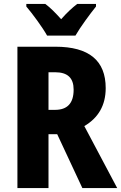

<svg xmlns="http://www.w3.org/2000/svg" viewBox="-20 -950 612 970"><path d="M218 -770H361C385 -812 435 -880 465 -917V-930H370C344 -910 319 -887 289 -853C260 -885 235 -911 209 -930H113V-917C144 -881 196 -810 218 -770ZM260 -714H68V0H225V-272H269L396 0H572L406 -313C476 -354 514 -417 514 -505C514 -644 430 -714 260 -714ZM258 -585C322 -585 352 -556 352 -497C352 -427 319 -395 258 -395H225V-585Z"/></svg>

Font: Noto Sans Thai Looped Condensed ExtraBold
Style: Regular
Weight: 800
Width: 3
Designer: Sasikarn Vongin, Ben Mitchell
Foundry: The Fontpad Ltd
Version: Version 1.001